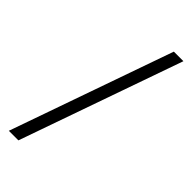

<svg xmlns="http://www.w3.org/2000/svg" viewBox="-233 -754 794 794"><g transform="rotate(45 164.5 -357.0)"><path d="M318 -714 67 0H11L262 -714Z"/></g></svg>

Font: Noto Sans Display Light
Style: Regular
Weight: 300
Designer: Monotype Design Team
Foundry: Monotype Imaging Inc.
Version: Version 2.003